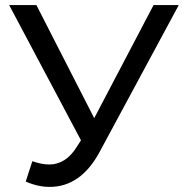

<svg xmlns="http://www.w3.org/2000/svg" viewBox="-20 -720 731 754"><path d="M175 14Q129 14 81 -7L107 -87Q144 -74 173 -74Q239 -74 282 -144L298 -169L16 -700H123L350 -256L583 -700H682L371 -123Q297 14 175 14Z"/></svg>

Font: Argentum Novus
Style: Regular
Weight: 400
Designer: Julieta Ulanovsky
Foundry: Julieta Ulanovsky
Version: Version 7.20;July 27, 2021;FontCreator 13.0.0.2683 64-bit